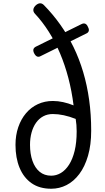

<svg xmlns="http://www.w3.org/2000/svg" viewBox="-20 -1138 643 1177"><path d="M294 19Q222 19 173.5 -15Q125 -49 100 -109.5Q75 -170 75 -250Q75 -309 92 -358.5Q109 -408 139.5 -444Q170 -480 212 -499.5Q254 -519 304 -519Q335 -519 367 -512Q399 -505 431 -492Q420 -580 399 -660Q378 -740 348 -811Q318 -882 279 -943.5Q240 -1005 194 -1054Q183 -1066 184.5 -1079.5Q186 -1093 200 -1106Q227 -1129 249 -1107Q304 -1051 349.5 -987Q395 -923 430.5 -850Q466 -777 490 -696Q514 -615 526.5 -525.5Q539 -436 539 -337Q539 -250 519.5 -183Q500 -116 466 -71Q432 -26 388 -3.5Q344 19 294 19ZM294 -61Q325 -61 353 -77.5Q381 -94 403 -128Q425 -162 437.5 -213Q450 -264 450 -333Q450 -353 448.5 -372Q447 -391 444 -409Q406 -424 371 -431.5Q336 -439 304 -439Q271 -439 245 -425Q219 -411 201 -385.5Q183 -360 173.5 -325.5Q164 -291 164 -250Q164 -195 179 -152Q194 -109 223 -85Q252 -61 294 -61ZM229 -794Q217 -787 206.5 -792Q196 -797 188 -814Q182 -828 185.5 -837.5Q189 -847 202 -853L479 -990Q507 -1004 520 -971Q527 -958 524 -948Q521 -938 510 -933Z"/></svg>

Font: Playwrite FR Moderne
Style: Regular
Weight: 400
Designer: Veronika Burian, José Scaglione
Foundry: TypeTogether
Version: Version 1.002